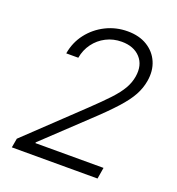

<svg xmlns="http://www.w3.org/2000/svg" viewBox="-133 -845 877 952"><g transform="rotate(20 305.0 -368.5)"><path d="M35.5 0 44 -48.7 325.3 -315.7Q380.7 -368.3 415.5 -405.5Q450.3 -442.8 468.6 -474.4Q486.9 -506 492.5 -540.1Q502.8 -602.6 468 -640.6Q433.2 -678.6 369.3 -678.6Q324.6 -678.6 287.3 -659.4Q250 -640.3 225.3 -606.7Q200.6 -573.2 193.2 -530.2H129.6Q139.6 -590.6 175.6 -637.3Q211.6 -683.9 264.9 -710.6Q318.2 -737.2 379.6 -737.2Q440.7 -737.2 483.3 -710.9Q525.9 -684.7 545.1 -640.1Q564.3 -595.5 555 -540.1Q548.3 -499.6 527.9 -462.2Q507.5 -424.7 465.7 -378.6Q424 -332.4 352.3 -265.6L138.8 -64.3L137.8 -59.7H497.5L487.6 0Z"/></g></svg>

Font: Inter UI Light
Style: Italic
Weight: 300
Italic angle: 9.39999°
Designer: Rasmus Andersson
Foundry: rsms
Version: 3.2;8d6f07862